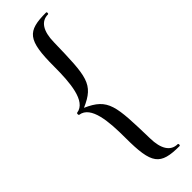

<svg xmlns="http://www.w3.org/2000/svg" viewBox="-284 -732 856 856"><g transform="rotate(-45 144.5 -304.0)"><path d="M32 -298C97 -289 105 -182 105 -80C105 87 129 117 250 117C255 117 255 105 250 105C206 105 182 67 181 -1C176 -211 175 -258 69 -305C175 -351 176 -393 181 -607C182 -675 206 -713 250 -713C255 -713 255 -725 250 -725C131 -725 105 -697 105 -529C105 -429 97 -320 32 -311C28 -311 28 -298 32 -298Z"/></g></svg>

Font: Cormorant Infant Book
Style: Regular
Weight: 500
Designer: Christian Thalmann (Catharsis Fonts)
Version: Version 1.000;PS 002.000;hotconv 1.0.88;makeotf.lib2.5.64775